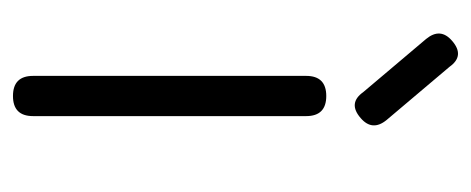

<svg xmlns="http://www.w3.org/2000/svg" viewBox="-235 -491 726 296"><g transform="rotate(90 128.0 -343.0)"><path d="M162 -536Q139 -516 122 -540L40 -637Q22 -659 43 -677Q66 -697 83 -673L165 -576Q183 -554 162 -536ZM97 -31V-452Q97 -483 128 -483Q159 -483 159 -452V-31Q159 0 128 0Q97 0 97 -31Z"/></g></svg>

Font: Jura Medium
Style: Regular
Weight: 500
Designer: Daniel Johnson, Alexei Vanyashin
Foundry: Daniel Johnson
Version: Version 5.103